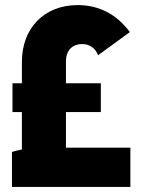

<svg xmlns="http://www.w3.org/2000/svg" viewBox="-20 -734 552 754"><path d="M27 0H492V-154H239V-294H376V-407H239V-493C239 -539 267 -561 302 -561C332 -561 355 -545 365 -517L490 -608C436 -681 365 -714 285 -714C154 -714 66 -624 66 -491V-407H29V-294H66V-147C52 -144 37 -141 27 -137Z"/></svg>

Font: Fixel Text ExtraBold
Style: Regular
Weight: 800
Width: 4
Designer: AlfaBravo + MacPaw
Foundry: Kyrylo Tkachov, Marchela Mozhyna, Serhii Makarenko, Maria Weinstein, Zakhar Kryvoshyya
Version: Version 1.211